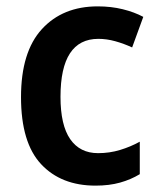

<svg xmlns="http://www.w3.org/2000/svg" viewBox="-20 -573 497 603"><path d="M280 10Q172 10 109 -57.5Q46 -125 46 -268Q46 -410 111.5 -481.5Q177 -553 287 -553Q329 -553 365.5 -544Q402 -535 430 -520L395 -424Q369 -436 342 -443.5Q315 -451 289 -451Q170 -451 170 -269Q170 -180 200.5 -136Q231 -92 288 -92Q324 -92 357 -102Q390 -112 419 -128V-26Q391 -9 357 0.5Q323 10 280 10Z"/></svg>

Font: Noto Sans Georgian SemiCondensed SemiBold
Style: Regular
Weight: 600
Width: 4
Designer: Monotype Design Team, Akaki Razmadze
Foundry: Google LLC
Version: Version 2.005; ttfautohint (v1.8.4.7-5d5b)